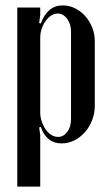

<svg xmlns="http://www.w3.org/2000/svg" viewBox="-20 -523 406 711"><path d="M125 -438 131 -436Q156 -503 212 -503Q236 -503 257.5 -492.5Q279 -482 295.5 -463.5Q312 -445 321.5 -421Q331 -397 331 -370V-131Q331 -103 321 -77.5Q311 -52 294 -33Q277 -14 255 -3Q233 8 208 8Q152 8 131 -53L125 -51L129 -23V168H44V-495H129V-467ZM129 -107Q129 -89 134.5 -73Q140 -57 149 -44Q158 -31 170 -23.5Q182 -16 195 -16Q215 -16 229 -34.5Q243 -53 243 -82V-406Q243 -434 228.5 -453.5Q214 -473 193 -473Q181 -473 169.5 -465.5Q158 -458 149 -445.5Q140 -433 134.5 -417Q129 -401 129 -384Z"/></svg>

Font: Moniqa SemBd Heading
Style: Regular
Weight: 600
Designer: Rajesh Rajput
Foundry: Rajesh Rajput
Version: Version 1.000